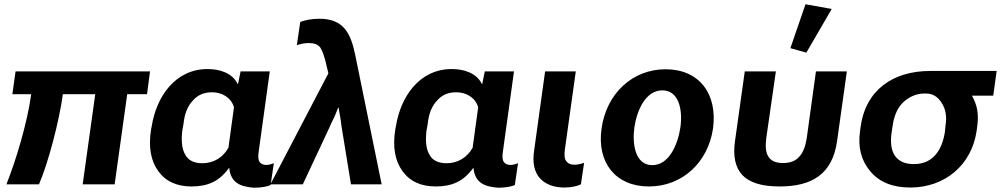

<svg xmlns="http://www.w3.org/2000/svg" viewBox="-20 -865 4697 901"><path d="M684 -530H53L38 -423H120C126 -423 127 -423 126 -421C109 -292 55 -112 10 0H163C207 -102 258 -297 275 -423H427L368 0H518L577 -423H670Z M879 10C955 10 1009 -14 1054 -76H1056C1063 -6 1109 11 1172 16C1209 16 1240 9 1250 3L1265 -99C1255 -95 1241 -91 1230 -91C1216 -91 1206 -95 1199 -104C1192 -113 1190 -129 1194 -154L1246 -530H1109L1097 -471H1095C1070 -524 1008 -541 954 -541C802 -541 714 -411 692 -273L689 -258C676 -176 687 -112 722 -63C757 -14 809 10 879 10ZM930 -99C891 -99 864 -112 850 -138C834 -164 830 -200 835 -249L841 -283C846 -331 860 -367 885 -393C907 -419 937 -432 975 -432C1021 -432 1064 -408 1078 -362L1052 -172C1027 -126 982 -99 930 -99Z M1249 0H1401L1527 -269C1534 -286 1540 -298 1544 -306C1549 -314 1555 -331 1567 -360H1569C1574 -331 1577 -313 1578 -307C1579 -300 1581 -288 1583 -270L1627 0H1771L1647 -607C1626 -708 1593 -777 1479 -777C1441 -777 1410 -770 1389 -762L1373 -653C1381 -655 1389 -658 1399 -660C1410 -662 1420 -663 1430 -663C1454 -663 1472 -656 1483 -642C1493 -627 1504 -597 1514 -550L1521 -521Z M2025 10C2101 10 2155 -14 2200 -76H2202C2209 -6 2255 11 2318 16C2355 16 2386 9 2396 3L2411 -99C2401 -95 2387 -91 2376 -91C2362 -91 2352 -95 2345 -104C2338 -113 2336 -129 2340 -154L2392 -530H2255L2243 -471H2241C2216 -524 2154 -541 2100 -541C1948 -541 1860 -411 1838 -273L1835 -258C1822 -176 1833 -112 1868 -63C1903 -14 1955 10 2025 10ZM2076 -99C2037 -99 2010 -112 1996 -138C1980 -164 1976 -200 1981 -249L1987 -283C1992 -331 2006 -367 2031 -393C2053 -419 2083 -432 2121 -432C2167 -432 2210 -408 2224 -362L2198 -172C2173 -126 2128 -99 2076 -99Z M2629 15C2661 15 2691 8 2706 0L2721 -101C2707 -96 2691 -92 2676 -92C2658 -92 2646 -97 2638 -108C2629 -118 2627 -138 2631 -165L2682 -530H2538L2487 -162C2477 -101 2488 -57 2514 -28C2540 0 2579 15 2629 15Z M3025 10C3183 10 3303 -104 3326 -262C3348 -424 3262 -540 3103 -540C2950 -540 2826 -428 2803 -262C2780 -103 2868 10 3025 10ZM3041 -90C2961 -90 2946 -188 2957 -268C2969 -348 3010 -441 3088 -441C3167 -441 3184 -348 3173 -268C3161 -187 3120 -90 3041 -90Z M3639 10C3789 10 3886 -47 3908 -202L3954 -530H3809L3766 -218C3760 -179 3749 -149 3731 -130C3714 -110 3689 -100 3655 -100C3620 -100 3598 -110 3586 -130C3573 -149 3571 -179 3576 -218L3621 -530H3475L3429 -202C3419 -131 3431 -79 3463 -44C3497 -8 3554 10 3639 10ZM3764 -618 3883 -823 3760 -845 3689 -639Z M4252 15C4413 15 4540 -90 4563 -251L4565 -266C4573 -317 4568 -359 4552 -394C4549 -402 4545 -409 4541 -416H4641L4657 -532H4345C4172 -532 4041 -444 4018 -266L4016 -250C4005 -174 4021 -112 4064 -61C4107 -10 4169 15 4252 15ZM4269 -95C4228 -95 4200 -107 4181 -132C4163 -157 4157 -193 4164 -243L4168 -269C4175 -324 4193 -363 4224 -390C4255 -416 4289 -428 4327 -426C4357 -426 4381 -411 4399 -382C4418 -353 4424 -318 4417 -275L4414 -245C4401 -163 4360 -95 4269 -95Z"/></svg>

Font: Cheyenne Sans
Style: Bold Italic
Weight: 700
Italic angle: -8.13011°
Designer: The Public Sans project authors (U.S. Web Design System), Libre Franklin designed by Pablo Impallari and Rodrigo Fuenzal
Foundry: The Cheyenne Sans Project Authors
Version: Version 2.007